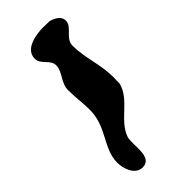

<svg xmlns="http://www.w3.org/2000/svg" viewBox="-0 -867 999 999"><g transform="rotate(45 499.5 -367.0)"><path d="M528 -294C653 -294 718 -200 823 -200C867 -200 934 -222 934 -277C934 -356 810 -319 767 -333C675 -364 636 -477 540 -500C533 -500 498 -501 490 -501C401 -501 317 -466 229 -466C173 -466 159 -534 110 -534C78 -534 61 -501 53 -473C53 -466 52 -431 52 -423C52 -372 67 -279 137 -279C181 -279 196 -334 240 -334C287 -334 321 -286 375 -286C426 -286 476 -294 528 -294Z"/></g></svg>

Font: CISF Camouflage Kit
Style: Ste
Weight: 400
Designer: Robert Jablonski, Jasper
Foundry: Cannot Into Space Fonts
Version: Version 1.27